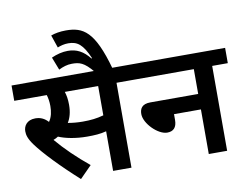

<svg xmlns="http://www.w3.org/2000/svg" viewBox="-92 -1027 1510 1174"><g transform="rotate(-10 663.0 -440.5)"><path d="M635 -527H733V-622H0V-527H202C208 -508 212 -484 212 -458C212 -424 206 -390 187 -363C165 -387 140 -399 108 -399C54 -399 34 -363 34 -332C34 -309 40 -285 69 -245C115 -182 209 -84 319 15L392 -59C317 -120 247 -188 195 -250C206 -254 216 -259 225 -265C267 -247 331 -234 402 -234C447 -234 484 -236 521 -246V0H635ZM391 -329C358 -329 327 -332 299 -337C316 -364 326 -400 326 -445C326 -480 321 -506 314 -527H521V-345C478 -333 440 -329 391 -329Z M517 -615H627C560 -858 492 -896 385 -896C349 -896 316 -890 292 -881L319 -802C339 -810 361 -816 386 -816C442 -816 475 -792 514 -701L510 -700C471 -749 430 -771 375 -771C341 -771 306 -762 273 -747L304 -667C330 -680 357 -689 386 -689C432 -689 461 -683 517 -615Z M718 -622V-527H1115V-373H818C765 -373 751 -345 751 -312C751 -253 831 -173 888 -173C926 -173 948 -194 948 -241V-277H1115V0H1229V-527H1326V-622Z"/></g></svg>

Font: Noto Sans SemiBold
Style: Italic
Weight: 600
Italic angle: -12°
Designer: Monotype Design Team
Foundry: Monotype Imaging Inc.
Version: Version 2.013